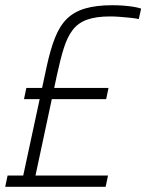

<svg xmlns="http://www.w3.org/2000/svg" viewBox="-26 -716 561 736"><path d="M-6 0 3 -43H63L153 -461Q167 -526 185 -571.5Q203 -617 230.5 -644Q258 -671 300.5 -683.5Q343 -696 405 -696Q425 -696 446 -694.5Q467 -693 485.5 -690Q504 -687 515 -683L506 -643Q492 -646 472 -648Q452 -650 432.5 -651.5Q413 -653 397 -653Q342 -653 307.5 -640.5Q273 -628 252.5 -601Q232 -574 218.5 -531Q205 -488 192 -427L110 -43H388L379 0ZM66 -336 75 -379H390L381 -336Z"/></svg>

Font: Saira SemiCondensed ExtraLight
Style: Italic
Weight: 250
Width: 4
Italic angle: -12°
Designer: Hector Gatti with collaboration of the Omnibus-Type team
Foundry: Omnibus-Type
Version: Version 1.101